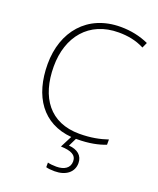

<svg xmlns="http://www.w3.org/2000/svg" viewBox="-172 -826 962 1169"><g transform="rotate(20 309.0 -242.0)"><path d="M446 144C446 95 411 67 355 63L381 10C383 10 385 10 387 10C466 10 525 -3 571 -21V-55C521 -38 463 -26 389 -26C199 -26 103 -158 103 -359C103 -551 213 -688 405 -688C461 -688 517 -679 571 -651L587 -686C532 -711 471 -724 405 -724C189 -724 63 -569 63 -360C63 -151 161 -7 350 9L311 85C378 87 412 104 412 145C412 188 377 210 326 210C303 210 286 208 270 204V234C284 238 302 240 326 240C398 240 446 203 446 144Z"/></g></svg>

Font: Noto Sans Sinhala ExtraLight
Style: Regular
Weight: 200
Designer: Jelle Bosma - Monotype Design Team
Foundry: Monotype Imaging Inc.
Version: Version 2.006